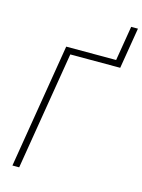

<svg xmlns="http://www.w3.org/2000/svg" viewBox="-137 -1018 812 1096"><g transform="rotate(15 269.0 -470.0)"><path d="M48 0 169 -735H464L498 -940H538L498 -698H203L88 0Z"/></g></svg>

Font: Iosevka SS04 XLt Obl
Style: Regular
Weight: 200
Italic angle: -9°
Monospace: yes
Designer: Belleve Invis
Foundry: Belleve Invis
Version: Version 19.0.0; ttfautohint (v1.8.4)